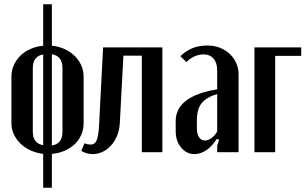

<svg xmlns="http://www.w3.org/2000/svg" viewBox="-20 -719 1451 907"><path d="M225 -699V-503Q257 -500 284.5 -487.5Q312 -475 332 -455.5Q352 -436 363.5 -411Q375 -386 375 -357V-137Q375 -108 364 -82.5Q353 -57 333 -38Q313 -19 285.5 -7Q258 5 225 8V168H184V8Q152 4 124.5 -8.5Q97 -21 77 -40.5Q57 -60 45.5 -84.5Q34 -109 34 -137V-357Q34 -386 45.5 -411.5Q57 -437 77 -456.5Q97 -476 124.5 -488Q152 -500 184 -503V-699ZM225 -32Q275 -39 275 -96V-398Q275 -454 225 -463ZM184 -462Q135 -453 135 -398V-96Q135 -42 184 -33Z M379 -42Q396 -36 407 -36Q430 -36 438 -60Q446 -84 448 -128L467 -495H747V0H650V-456H563L546 -138Q544 -102 532 -75Q520 -48 502 -29Q484 -10 462 -0.5Q440 9 419 9Q390 9 364 -6Z M810 -147Q810 -265 1006 -297V-386Q1006 -422 989 -442Q972 -462 941 -462Q920 -462 898.5 -452.5Q877 -443 861 -426L832 -453Q854 -476 885.5 -490Q917 -504 961 -504Q992 -504 1018.5 -493.5Q1045 -483 1064.5 -465Q1084 -447 1095.5 -422Q1107 -397 1107 -368V0H1006V-30L1015 -59L1004 -63Q984 -30 956 -10.5Q928 9 899 9Q861 9 835.5 -22Q810 -53 810 -99ZM948 -55Q962 -55 978.5 -66.5Q995 -78 1006 -98V-275Q956 -260 933 -232Q910 -204 910 -150V-113Q910 -86 920.5 -70.5Q931 -55 948 -55Z M1182 -495H1403V-455H1280V0H1182Z"/></svg>

Font: Moniqa Paragraph
Style: Bold
Weight: 700
Designer: Rajesh Rajput
Foundry: Rajesh Rajput
Version: Version 1.000